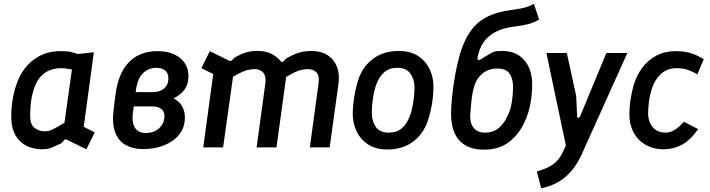

<svg xmlns="http://www.w3.org/2000/svg" viewBox="-20 -787 3793 1025"><path d="M203 10Q177 10 148.5 2Q120 -6 95.5 -25.5Q71 -45 55.5 -79Q40 -113 40 -165Q40 -222 51.5 -277Q63 -332 86 -380Q119 -443 174.5 -478.5Q230 -514 301 -514Q315 -514 327 -513.5Q339 -513 354 -511L391 -500Q398 -499 407 -500L481 -508L427 -110L486 -80L441 10L337 -41Q328 -46 323 -39L307 -22Q281 -10 264.5 -2.5Q248 5 234 7.5Q220 10 203 10ZM219 -86Q231 -86 242.5 -89Q254 -92 273 -102Q292 -112 324 -131L364 -416Q330 -423 305 -423Q258 -423 223.5 -400.5Q189 -378 172 -340Q156 -305 148.5 -263Q141 -221 141 -168Q141 -123 164 -104.5Q187 -86 219 -86Z M744 9Q691 9 651.5 -12.5Q612 -34 594.5 -82Q577 -130 587 -207L597 -286Q604 -338 620.5 -379.5Q637 -421 665 -451.5Q693 -482 732 -498Q771 -514 822 -514Q873 -514 910.5 -496.5Q948 -479 967.5 -448Q987 -417 986 -378Q986 -337 964 -307.5Q942 -278 906 -262Q935 -248 951 -221.5Q967 -195 967 -160Q967 -106 936.5 -68.5Q906 -31 855.5 -11Q805 9 744 9ZM758 -77Q801 -77 829.5 -102.5Q858 -128 858 -170Q857 -193 840 -206Q823 -219 790 -219H678L689 -295H794Q833 -295 856 -314.5Q879 -334 879 -369Q879 -396 862 -410.5Q845 -425 815 -425Q774 -425 744.5 -397.5Q715 -370 706 -308L689 -180Q683 -133 700.5 -105Q718 -77 758 -77Z M1065 0 1125 -441 1165 -369 1055 -423 1100 -514 1203 -463Q1213 -459 1219 -466L1233 -480Q1270 -501 1298 -508.5Q1326 -516 1362 -515Q1403 -514 1431.5 -498.5Q1460 -483 1478 -461Q1486 -451 1496 -462L1509 -476Q1537 -491 1557.5 -499.5Q1578 -508 1599 -511.5Q1620 -515 1646 -515Q1697 -514 1731 -491Q1765 -468 1779.5 -428.5Q1794 -389 1787 -340L1740 0H1634L1681 -344Q1686 -382 1669.5 -400Q1653 -418 1622 -418Q1601 -418 1579.5 -411.5Q1558 -405 1529.5 -389Q1501 -373 1456 -343L1512 -408L1456 0H1350L1397 -346Q1401 -381 1385 -399.5Q1369 -418 1339 -418Q1317 -418 1296.5 -412Q1276 -406 1247.5 -390.5Q1219 -375 1173 -346L1231 -427L1171 0Z M2048 11Q1985 11 1944 -16.5Q1903 -44 1883 -87.5Q1863 -131 1863 -179Q1863 -207 1867 -240.5Q1871 -274 1878 -306.5Q1885 -339 1894 -365Q1918 -434 1973.5 -474.5Q2029 -515 2108 -515Q2172 -515 2213 -487.5Q2254 -460 2274 -417Q2294 -374 2294 -325Q2294 -298 2290.5 -264Q2287 -230 2279.5 -198Q2272 -166 2263 -140Q2239 -70 2183.5 -29.5Q2128 11 2048 11ZM2055 -79Q2098 -79 2125 -102Q2152 -125 2167 -166Q2175 -183 2180.5 -210.5Q2186 -238 2189.5 -267.5Q2193 -297 2193 -320Q2193 -363 2171 -394Q2149 -425 2101 -425Q2059 -425 2032 -402Q2005 -379 1990 -339Q1983 -321 1977 -294.5Q1971 -268 1968 -239Q1965 -210 1965 -184Q1965 -141 1986 -110Q2007 -79 2055 -79Z M2562 12Q2478 12 2433 -36.5Q2388 -85 2388 -181Q2388 -214 2392.5 -261Q2397 -308 2405 -358.5Q2413 -409 2423 -450Q2445 -546 2481.5 -605Q2518 -664 2574.5 -694Q2631 -724 2712 -734Q2751 -739 2779.5 -746Q2808 -753 2830 -767L2858 -683Q2831 -666 2799 -658Q2767 -650 2733 -646Q2645 -637 2593.5 -595.5Q2542 -554 2529 -477Q2528 -470 2532.5 -467.5Q2537 -465 2542 -468L2609 -508Q2623 -513 2634.5 -514Q2646 -515 2656 -515Q2719 -515 2755 -488Q2791 -461 2806.5 -420Q2822 -379 2821 -335Q2821 -287 2812 -235.5Q2803 -184 2781 -137Q2753 -73 2699.5 -30.5Q2646 12 2562 12ZM2568 -79Q2614 -79 2642.5 -103.5Q2671 -128 2688 -165Q2706 -200 2712.5 -242Q2719 -284 2719 -323Q2719 -366 2700.5 -393.5Q2682 -421 2636 -421Q2589 -421 2557.5 -396Q2526 -371 2513 -331Q2502 -295 2497.5 -255.5Q2493 -216 2490 -168Q2489 -128 2509.5 -103.5Q2530 -79 2568 -79Z M2869 218 2846 128Q2899 114 2932.5 90.5Q2966 67 2986 22L3001 -10L2897 -504H3006L3056 -275L3061 -166Q3062 -158 3067.5 -158Q3073 -158 3077 -166L3217 -504H3329L3090 27Q3053 112 2998 158Q2943 204 2869 218Z M3525 10Q3466 10 3424 -15.5Q3382 -41 3360.5 -83.5Q3339 -126 3340 -177Q3340 -214 3345.5 -251Q3351 -288 3361 -326Q3377 -383 3408.5 -425Q3440 -467 3485 -490.5Q3530 -514 3586 -514Q3635 -514 3670 -502.5Q3705 -491 3737 -471L3703 -390Q3678 -405 3652 -414Q3626 -423 3593 -423Q3539 -423 3505 -389Q3471 -355 3456 -301Q3448 -272 3444.5 -245Q3441 -218 3440 -188Q3439 -157 3449.5 -132.5Q3460 -108 3480.5 -93.5Q3501 -79 3533 -79Q3548 -79 3562.5 -84Q3577 -89 3593.5 -101.5Q3610 -114 3631 -137L3707 -98Q3662 -34 3616 -12Q3570 10 3525 10Z"/></svg>

Font: Finlandica Medium
Style: Italic
Weight: 500
Italic angle: -8°
Designer: Niklas Ekholm, Juho Hiilivirta, Jaakko Suomalainen
Foundry: Helsinki Type Studio
Version: Version 1.063